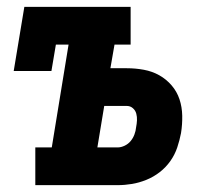

<svg xmlns="http://www.w3.org/2000/svg" viewBox="-20 -540 640 560"><path d="M83 0V-110H131L180 -410H143L130 -333H20L51 -520H361V-410H314L302 -341H350Q375 -341 399.5 -336.5Q424 -332 444.5 -320.5Q465 -309 480.5 -291Q496 -273 503.5 -250.5Q511 -228 511.5 -202.5Q512 -177 508 -152Q504 -131 497 -110Q490 -89 477 -70.5Q464 -52 446 -38Q428 -24 407 -15.5Q386 -7 365 -3.5Q344 0 323 0ZM323 -110Q333 -110 343.5 -115Q354 -120 361 -128.5Q368 -137 372 -147.5Q376 -158 377 -169Q379 -179 379.5 -189Q380 -199 377.5 -208.5Q375 -218 367.5 -224.5Q360 -231 350 -231H284L264 -110Z"/></svg>

Font: Iosevka Etoile XBdObl
Style: Regular
Weight: 800
Italic angle: -9°
Designer: Belleve Invis
Foundry: Belleve Invis
Version: Version 15.5.2; ttfautohint (v1.8.4)